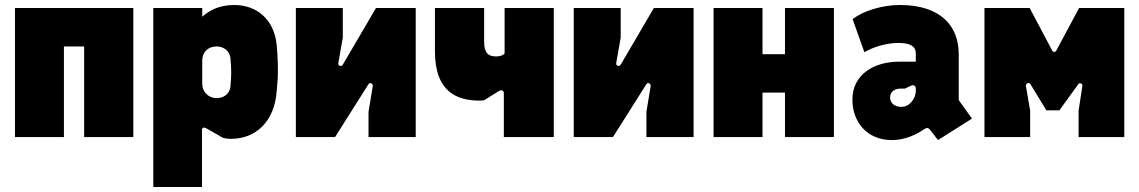

<svg xmlns="http://www.w3.org/2000/svg" viewBox="-20 -549 4563 769"><path d="M40 0H236V-363H317V0H514V-517H40Z M594 200H789V-27C789 -37 795 -42 808 -34L873 3C880 5 889 7 906 7C1005 7 1079 -63 1088 -182C1091 -214 1093 -237 1093 -261C1093 -296 1092 -328 1088 -371C1077 -473 1007 -529 918 -529C855 -529 816 -505 790 -482V-517H594ZM848 -156C814 -156 790 -182 790 -213V-306C790 -338 811 -363 848 -363C880 -363 901 -340 903 -316C907 -274 907 -245 903 -203C901 -179 882 -156 848 -156Z M1165 0H1322L1456 -212C1462 -222 1475 -213 1473 -204L1456 -101V0H1645V-517H1486L1353 -290C1347 -280 1333 -286 1335 -296L1353 -398V-517H1165Z M1998 -176V0H2198V-517H2001V-335C1998 -330 1987 -323 1967 -323C1935 -323 1919 -337 1919 -383V-517H1722V-344C1722 -178 1813 -146 1902 -146C1906 -146 1912 -146 1920 -148L1976 -183C1990 -192 1998 -185 1998 -176Z M2278 0H2435L2569 -212C2575 -222 2588 -213 2586 -204L2569 -101V0H2758V-517H2599L2466 -290C2460 -280 2446 -286 2448 -296L2466 -398V-517H2278Z M2838 0H3034V-178H3124V0H3320V-517H3124V-332H3034V-517H2838Z M3705 -29 3737 12 3873 -74 3820 -148V-331C3820 -446 3747 -529 3584 -529C3515 -529 3437 -506 3395 -472L3442 -340C3476 -360 3529 -377 3579 -377C3621 -377 3648 -366 3648 -335V-302H3581C3481 -302 3394 -251 3394 -150C3394 -61 3452 12 3552 12C3604 12 3648 -9 3679 -30C3691 -38 3697 -39 3705 -29ZM3590 -121C3563 -121 3545 -136 3545 -159C3545 -181 3563 -194 3585 -194H3604L3629 -206C3638 -210 3648 -206 3648 -195V-185C3648 -159 3627 -121 3590 -121Z M3923 0H4106V-106L4089 -204C4087 -214 4101 -222 4107 -212L4171 -107H4223L4299 -212C4305 -220 4317 -214 4315 -204L4300 -106V0H4483V-517H4302L4211 -347C4207 -339 4198 -339 4194 -347L4104 -517H3923Z"/></svg>

Font: Finlandica Black
Style: Regular
Weight: 900
Designer: Niklas Ekholm, Juho Hiilivirta, Jaakko Suomalainen
Foundry: Helsinki Type Studio
Version: Version 2.000;Glyphs 3.2 (3202)